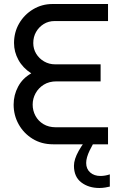

<svg xmlns="http://www.w3.org/2000/svg" viewBox="-20 -720 603 958"><path d="M476 218Q422 218 385.5 190Q349 162 349 107Q349 75 372.5 33Q396 -9 438 -57L470 -45Q445 -6 427.5 30.5Q410 67 410 93Q410 123 430 140.5Q450 158 481 158Q492 158 504 156Q516 154 528 150V211Q520 213 505.5 215.5Q491 218 476 218ZM245 0Q187 0 142.5 -27.5Q98 -55 73 -100Q48 -145 48 -198Q48 -246 70.5 -288Q93 -330 136 -354Q94 -381 72 -421Q50 -461 50 -505Q50 -559 75.5 -603Q101 -647 145 -673.5Q189 -700 242 -700H519V-615H253Q222 -615 198 -600Q174 -585 160 -560.5Q146 -536 146 -505Q146 -476 160.5 -452Q175 -428 200 -413.5Q225 -399 255 -399H482V-314H262Q225 -314 198.5 -297.5Q172 -281 157.5 -254.5Q143 -228 143 -198Q143 -168 157 -142Q171 -116 197 -100.5Q223 -85 258 -85H519V0Z"/></svg>

Font: MuseoModerno Thin
Style: Regular
Weight: 400
Version: Version 1.003